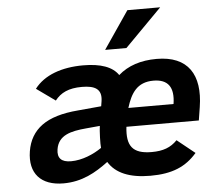

<svg xmlns="http://www.w3.org/2000/svg" viewBox="-54 -824 987 898"><g transform="rotate(-5 439.5 -375.5)"><path d="M420.6 -67C454 -12.3 519.3 15 616.6 15C719.7 15 783.8 -13.1 835.6 -73L752.2 -140C721.5 -108.2 685.8 -95 632 -95C541.4 -95 514.2 -134.6 524.3 -223H864.3L874.1 -285C898 -435.4 839.9 -527 692.5 -527C617.8 -527 557.6 -507 512 -467C485 -507 430.1 -527 347.5 -527C246.9 -527 164.5 -497.7 118.2 -437L206.2 -374C233.2 -408.6 270.6 -427 332.6 -427C392.3 -427 428 -410.4 418.8 -352L415.1 -329L305.5 -319C230.6 -313 173.7 -295.8 134.9 -267.5C96 -239.2 72.6 -199.3 64.4 -148C48.1 -45.1 102.8 15 208.6 15C296 15 360.6 -22 420.6 -67ZM397.4 -135C359.4 -108.6 305.4 -85 252.5 -85C207.1 -85 187.7 -105.3 194.1 -146C204.5 -211.8 263.5 -225.7 335.7 -232L400.7 -238C397.3 -216.8 395 -152 397.4 -135ZM753.1 -310H541.1C562 -378.1 592 -427 668.6 -427C737.3 -427 765.5 -388 753.1 -310ZM556.4 -590 730.3 -766H576.3L456.4 -590Z"/></g></svg>

Font: Fog Sans
Style: It
Weight: 700
Foundry: Intel Corporation
Version: Version 1.00